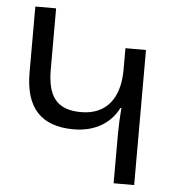

<svg xmlns="http://www.w3.org/2000/svg" viewBox="-52 -762 734 810"><g transform="rotate(5 315.5 -357.0)"><path d="M546 0V-572H459V-480C459 -362 404 -287 296 -287C191 -287 153 -343 153 -456V-714H65V-434C65 -284 134 -212 271 -212C356 -212 425 -249 460 -319H464C461 -282 459 -241 459 -207V0Z"/></g></svg>

Font: Noto Sans Armenian SemiCondensed
Style: Regular
Weight: 400
Width: 4
Designer: Monotype Design Team
Foundry: Monotype Imaging Inc.
Version: Version 2.008